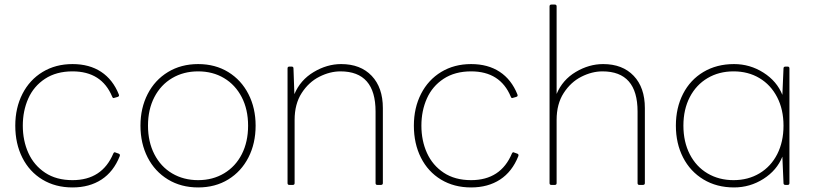

<svg xmlns="http://www.w3.org/2000/svg" viewBox="-20 -798 3575 842"><path d="M505 -113Q478 -45 425 -10.5Q372 24 298 24Q223 24 166 -10.5Q109 -45 78 -106.5Q47 -168 47 -247Q47 -325 78.5 -386.5Q110 -448 167 -482.5Q224 -517 298 -517Q372 -517 423.5 -483Q475 -449 501 -384Q502 -382 502 -379Q502 -375 496 -373L482 -369L478 -368Q474 -368 472 -374Q426 -485 298 -485Q227 -485 177.5 -452.5Q128 -420 104 -366Q80 -312 80 -247Q80 -181 104.5 -127Q129 -73 178 -40.5Q227 -8 298 -8Q428 -8 477 -125Q481 -133 487 -129L501 -124Q508 -121 505 -113Z M596 -247Q596 -324 627.5 -385.5Q659 -447 716.5 -482Q774 -517 849 -517Q924 -517 981 -482Q1038 -447 1069.5 -385.5Q1101 -324 1101 -247Q1101 -169 1069.5 -107.5Q1038 -46 981 -11Q924 24 849 24Q774 24 716.5 -11Q659 -46 627.5 -107.5Q596 -169 596 -247ZM1068 -247Q1068 -318 1040 -372Q1012 -426 962.5 -455.5Q913 -485 849 -485Q785 -485 735 -455.5Q685 -426 657 -372Q629 -318 629 -247Q629 -176 657 -121.5Q685 -67 735 -37.5Q785 -8 849 -8Q913 -8 963 -38Q1013 -68 1040.5 -122Q1068 -176 1068 -247Z M1476 -517Q1561 -517 1610 -465.5Q1659 -414 1659 -324V5Q1659 13 1650 13H1635Q1627 13 1627 5V-309Q1627 -485 1473 -485Q1427 -485 1380.5 -461.5Q1334 -438 1303 -390Q1272 -342 1272 -272V5Q1272 13 1264 13H1249Q1241 13 1241 5V-498Q1241 -506 1249 -506H1259Q1267 -506 1267 -498L1271 -385Q1297 -447 1355.5 -482Q1414 -517 1476 -517Z M2253 -113Q2226 -45 2173 -10.5Q2120 24 2046 24Q1971 24 1914 -10.5Q1857 -45 1826 -106.5Q1795 -168 1795 -247Q1795 -325 1826.5 -386.5Q1858 -448 1915 -482.5Q1972 -517 2046 -517Q2120 -517 2171.5 -483Q2223 -449 2249 -384Q2250 -382 2250 -379Q2250 -375 2244 -373L2230 -369L2226 -368Q2222 -368 2220 -374Q2174 -485 2046 -485Q1975 -485 1925.5 -452.5Q1876 -420 1852 -366Q1828 -312 1828 -247Q1828 -181 1852.5 -127Q1877 -73 1926 -40.5Q1975 -8 2046 -8Q2176 -8 2225 -125Q2229 -133 2235 -129L2249 -124Q2256 -121 2253 -113Z M2625 -517Q2710 -517 2759 -465.5Q2808 -414 2808 -324V5Q2808 13 2799 13H2784Q2776 13 2776 5V-309Q2776 -485 2622 -485Q2576 -485 2529.5 -461.5Q2483 -438 2452 -390Q2421 -342 2421 -272V5Q2421 13 2413 13H2398Q2390 13 2390 5V-770Q2390 -778 2398 -778H2413Q2421 -778 2421 -770V-386Q2447 -448 2505 -482.5Q2563 -517 2625 -517Z M3425 -506H3434Q3442 -506 3442 -498V5Q3442 13 3434 13H3425Q3416 13 3416 5L3411 -111Q3387 -51 3328 -13.5Q3269 24 3199 24Q3123 24 3065 -11Q3007 -46 2975.5 -107.5Q2944 -169 2944 -247Q2944 -325 2975.5 -386.5Q3007 -448 3065 -482.5Q3123 -517 3199 -517Q3269 -517 3328 -479.5Q3387 -442 3411 -382L3416 -498Q3416 -506 3425 -506ZM3416 -247Q3416 -318 3388 -372Q3360 -426 3310.5 -455.5Q3261 -485 3197 -485Q3133 -485 3083 -455.5Q3033 -426 3005 -372Q2977 -318 2977 -247Q2977 -176 3005 -121.5Q3033 -67 3083 -37.5Q3133 -8 3197 -8Q3261 -8 3311 -38Q3361 -68 3388.5 -122Q3416 -176 3416 -247Z"/></svg>

Font: LINE Seed JP_TTF Thin
Style: Regular
Weight: 250
Designer: LY Corporation & Fontrix & Fontworks
Version: Version 1.008